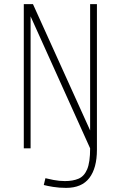

<svg xmlns="http://www.w3.org/2000/svg" viewBox="-20 -720 590 932"><path d="M301 192Q267 192 237.8 187.2Q208.5 182.5 192.5 178L200.5 145Q211 148 239.5 153.5Q268 159 295 159Q333.5 159 361 147.5Q388.5 136 403 102Q417.5 68 417.5 0L128.5 -640.5V0H95.5V-700H140L417.5 -87V-700H450.5V7Q450.5 95.5 413.8 143.8Q377 192 301 192Z"/></svg>

Font: Trispace SemiCondensed Thin
Style: Regular
Weight: 100
Width: 4
Designer: Tyler Finck
Foundry: Etcetera Type Company
Version: Version 1.210; ttfautohint (v1.8.3)